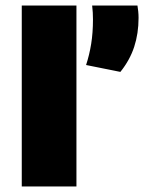

<svg xmlns="http://www.w3.org/2000/svg" viewBox="-20 -677 523 697"><path d="M59 0V-657H257.5V0ZM479 -657Q480.5 -648 481.8 -635.8Q483 -623.5 483 -612Q483 -555.5 467.2 -507.2Q451.5 -459 417 -416L292.5 -441Q304.5 -477.5 311 -517.8Q317.5 -558 317.5 -606.5Q317.5 -619.5 316.8 -631.5Q316 -643.5 314.5 -657Z"/></svg>

Font: Anek Latin Expanded ExtraBold
Style: Regular
Weight: 800
Width: 7
Designer: Yesha Goshar
Foundry: Ek Type
Version: Version 1.003